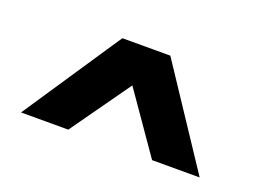

<svg xmlns="http://www.w3.org/2000/svg" viewBox="-54 -837 634 474"><g transform="rotate(20 263.0 -600.0)"><path d="M27.8 -471.2 200.2 -729H326.2L497.1 -471.2H372.1L263.2 -627.9L151.9 -471.2Z"/></g></svg>

Font: Lumene Sans Expanded
Style: Bold
Weight: 600
Width: 7
Designer: Deni Anggara
Version: Version 1.003;Glyphs 3.1.2 (3151)